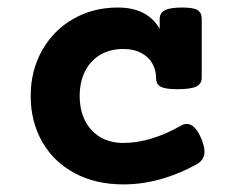

<svg xmlns="http://www.w3.org/2000/svg" viewBox="-20 -482 640 513"><path d="M519 -431.2V-274.4Q519 -257.8 504.2 -250.7Q489.3 -243.7 454.6 -243.7Q431.6 -243.7 419.2 -246.8Q406.7 -250 401.9 -256.3Q397 -262.7 397 -274.4Q397 -294.9 387 -312.5Q377 -330.1 357.2 -340.6Q337.4 -351.1 309.6 -351.1Q274.4 -351.1 248 -335.7Q221.7 -320.3 207.3 -291.7Q192.9 -263.2 192.9 -225.6Q192.9 -188 207.3 -159.4Q221.7 -130.9 248 -115.5Q274.4 -100.1 309.6 -100.1Q347.2 -100.1 386.5 -112.3Q425.8 -124.5 462.9 -146Q471.7 -150.9 479 -150.9Q501 -150.9 517.6 -112.3Q526.4 -91.3 526.4 -76.7Q526.4 -54.7 505.4 -43Q460 -17.6 409.9 -3.4Q359.9 10.7 309.6 10.7Q235.4 10.7 179.2 -19.5Q123 -49.8 92.5 -103.5Q62 -157.2 62 -225.6Q62 -293.9 92.8 -347.9Q123.5 -401.9 176.5 -431.9Q229.5 -461.9 294.9 -461.9Q374 -461.9 406.7 -404.8V-431.2Q406.7 -447.8 420.9 -454.8Q435.1 -461.9 466.3 -461.9Q496.6 -461.9 507.8 -455.1Q519 -448.2 519 -431.2Z"/></svg>

Font: Courier Prime
Style: Bold
Weight: 700
Designer: Alan Dague-Greene, Quote-Unquote Apps
Foundry: Quote-Unquote Apps
Version: Version 3.018